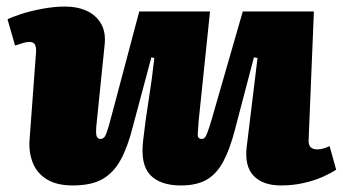

<svg xmlns="http://www.w3.org/2000/svg" viewBox="-20 -552 1047 586"><path d="M3 -493Q14 -499 42.5 -508.5Q71 -518 108 -525Q145 -532 179 -532Q216 -532 244.5 -519Q273 -506 288.5 -479.5Q304 -453 299 -412L274 -167Q272 -142 275.5 -135Q279 -128 286 -128Q295 -128 300 -135.5Q305 -143 312 -167.5Q319 -192 332 -242L405 -517H621L586 -180Q584 -156 583.5 -142Q583 -128 596 -128Q604 -128 608.5 -137Q613 -146 619.5 -166Q626 -186 636 -222L721 -517H938L922 -126Q921 -109 928.5 -102.5Q936 -96 948 -96Q959 -96 969.5 -99.5Q980 -103 986 -106L1006 -34Q991 -24 965.5 -12.5Q940 -1 907 6.5Q874 14 838 14Q782 14 754 -15.5Q726 -45 733 -104L766 -375L755 -377L697 -156Q682 -98 662 -60Q642 -22 611.5 -4Q581 14 532 14Q469 14 438.5 -18Q408 -50 417 -124Q424 -187 434 -248.5Q444 -310 451 -375L442 -377L385 -164Q370 -104 348.5 -64.5Q327 -25 293 -5.5Q259 14 202 14Q154 14 124 -4Q94 -22 81 -53Q68 -84 70 -122L90 -393Q91 -408 86.5 -416Q82 -424 70 -424Q61 -424 51 -421Q41 -418 26 -413Z"/></svg>

Font: Literata 18pt Black
Style: Italic
Weight: 900
Italic angle: -2°
Designer: Latin by Veronika Burian and Jose Scaglione. Greek by Irene Vlachou. Cyrillic by Vera Evstafieva
Foundry: TypeTogether
Version: Version 3.103;gftools[0.9.29]